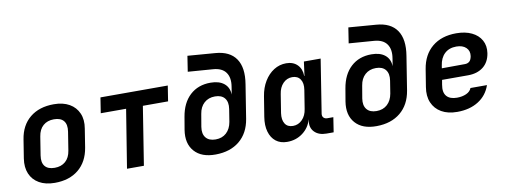

<svg xmlns="http://www.w3.org/2000/svg" viewBox="-61 -1070 3722 1410"><g transform="rotate(-10 1800.0 -365.0)"><path d="M254 10Q185 10 138 -17Q91 -44 70.5 -92.5Q50 -141 60 -206L82 -344Q98 -447 167 -503.5Q236 -560 345 -560Q414 -560 461 -533Q508 -506 529 -457.5Q550 -409 539 -345L517 -206Q500 -103 431.5 -46.5Q363 10 254 10ZM272 -99Q321 -99 352.5 -126.5Q384 -154 392 -206L414 -344Q422 -396 399.5 -423.5Q377 -451 327 -451Q278 -451 246.5 -423.5Q215 -396 207 -344L185 -206Q177 -154 199.5 -126.5Q222 -99 272 -99Z M793 0 863 -435H674L692 -550H1194L1176 -435H988L919 0Z M1454 10Q1348 11 1295.5 -48.5Q1243 -108 1259 -208L1275 -302Q1292 -404 1352.5 -460Q1413 -516 1506 -516Q1570 -516 1606.5 -486.5Q1643 -457 1645 -403L1654 -460Q1665 -526 1637 -565.5Q1609 -605 1543 -610L1356 -624L1374 -740L1579 -724Q1686 -716 1732 -648.5Q1778 -581 1758 -460L1718 -208Q1701 -105 1632 -48Q1563 9 1454 10ZM1472 -99Q1521 -99 1552.5 -128Q1584 -157 1593 -208L1608 -302Q1616 -353 1593 -382Q1570 -411 1521 -411Q1472 -411 1440 -382Q1408 -353 1400 -302L1384 -208Q1376 -157 1399.5 -128Q1423 -99 1472 -99Z M1987 10Q1936 10 1902.5 -16.5Q1869 -43 1855.5 -90.5Q1842 -138 1852 -200L1876 -349Q1886 -412 1915 -459.5Q1944 -507 1986 -533.5Q2028 -560 2078 -560Q2130 -560 2161 -529Q2192 -498 2193 -445H2195L2209 -550H2334L2271 -151Q2268 -132 2278 -121Q2288 -110 2306 -110H2351L2334 0H2281Q2223 0 2191.5 -32.5Q2160 -65 2169 -117L2170 -126Q2153 -65 2103 -27.5Q2053 10 1987 10ZM2049 -98Q2089 -98 2118 -127.5Q2147 -157 2154 -206L2176 -344Q2184 -393 2164.5 -422.5Q2145 -452 2104 -452Q2064 -452 2035.5 -422.5Q2007 -393 2000 -344L1978 -206Q1971 -157 1989.5 -127.5Q2008 -98 2049 -98Z M2654 10Q2548 11 2495.5 -48.5Q2443 -108 2459 -208L2475 -302Q2492 -404 2552.5 -460Q2613 -516 2706 -516Q2770 -516 2806.5 -486.5Q2843 -457 2845 -403L2854 -460Q2865 -526 2837 -565.5Q2809 -605 2743 -610L2556 -624L2574 -740L2779 -724Q2886 -716 2932 -648.5Q2978 -581 2958 -460L2918 -208Q2901 -105 2832 -48Q2763 9 2654 10ZM2672 -99Q2721 -99 2752.5 -128Q2784 -157 2793 -208L2808 -302Q2816 -353 2793 -382Q2770 -411 2721 -411Q2672 -411 2640 -382Q2608 -353 2600 -302L2584 -208Q2576 -157 2599.5 -128Q2623 -99 2672 -99Z M3255 10Q3185 10 3137.5 -17.5Q3090 -45 3069 -94.5Q3048 -144 3059 -210L3080 -340Q3097 -445 3166.5 -502.5Q3236 -560 3346 -560Q3413 -560 3461 -537Q3509 -514 3532 -472.5Q3555 -431 3547 -377Q3537 -311 3492.5 -276Q3448 -241 3379 -241H3185L3179 -206Q3169 -150 3193.5 -121.5Q3218 -93 3271 -93Q3310 -93 3340 -106.5Q3370 -120 3380 -146H3503Q3478 -72 3413 -31Q3348 10 3255 10ZM3198 -325 3371 -326Q3390 -326 3403.5 -337Q3417 -348 3422 -376Q3428 -415 3402.5 -439.5Q3377 -464 3330 -464Q3276 -464 3242.5 -432.5Q3209 -401 3201 -344Z"/></g></svg>

Font: JetBrains Mono NL
Style: Bold Italic
Weight: 700
Italic angle: -9°
Designer: Philipp Nurullin, Konstantin Bulenkov
Foundry: JetBrains
Version: Version 2.304; ttfautohint (v1.8.4.7-5d5b)